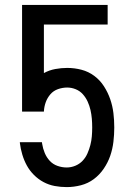

<svg xmlns="http://www.w3.org/2000/svg" viewBox="-20 -755 540 783"><path d="M252 8Q227 8 203 3.5Q179 -1 157.5 -12.5Q136 -24 118.5 -41.5Q101 -59 89.5 -80Q78 -101 71 -124.5Q64 -148 61 -172V-175H151L152 -168Q155 -149 162.5 -131Q170 -113 183 -99Q196 -85 214.5 -78.5Q233 -72 252 -72Q270 -72 287 -79Q304 -86 316.5 -99Q329 -112 336.5 -129Q344 -146 348.5 -163.5Q353 -181 354.5 -199Q356 -217 356 -235Q356 -253 354.5 -271Q353 -289 349 -306.5Q345 -324 337.5 -340.5Q330 -357 318 -370.5Q306 -384 289 -391Q272 -398 254 -398Q235 -398 216.5 -391.5Q198 -385 185.5 -370.5Q173 -356 166.5 -338Q160 -320 159 -300H70V-735H419V-655H159V-457Q181 -469 205.5 -473.5Q230 -478 254 -478Q284 -478 312.5 -470.5Q341 -463 364.5 -445.5Q388 -428 404 -403Q420 -378 429.5 -350.5Q439 -323 442.5 -294Q446 -265 446 -235Q446 -206 442.5 -176.5Q439 -147 429.5 -119.5Q420 -92 403 -67Q386 -42 362.5 -24.5Q339 -7 310 0.5Q281 8 252 8Z"/></svg>

Font: Iosevka SS04 Medium
Style: Regular
Weight: 500
Monospace: yes
Designer: Belleve Invis
Foundry: Belleve Invis
Version: Version 19.0.0; ttfautohint (v1.8.4)